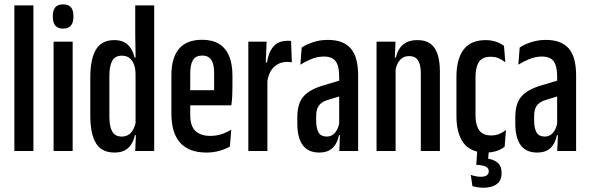

<svg xmlns="http://www.w3.org/2000/svg" viewBox="-20 -689 2688 876"><path d="M45.5 0V-664.5H132.5V0Z M224.5 0V-499H311.5V0ZM268 -558.5Q243.5 -558.5 232.2 -572.5Q221 -586.5 221 -611V-617Q221 -642 232.2 -655.5Q243.5 -669 268 -669Q292.5 -669 303.8 -655.5Q315 -642 315 -617V-611Q315 -586.5 303.8 -572.5Q292.5 -558.5 268 -558.5Z M502 7Q443.5 7 417.8 -35.8Q392 -78.5 392 -161.5V-336Q392 -419.5 417.8 -462.8Q443.5 -506 501.5 -506Q529.5 -506 548 -495.8Q566.5 -485.5 577.5 -467.5Q588.5 -449.5 594 -426.5H619.5L598.5 -348.5Q598.5 -375 591.5 -394.2Q584.5 -413.5 570.8 -424.2Q557 -435 536 -435Q505.5 -435 492.2 -411.8Q479 -388.5 479 -342.5V-156.5Q479 -112 492 -89Q505 -66 535.5 -66Q554 -66 566.8 -74.5Q579.5 -83 587.8 -98.2Q596 -113.5 599.5 -132.5L614 -72.5H595.5Q590.5 -49.5 579.5 -31.5Q568.5 -13.5 549.8 -3.2Q531 7 502 7ZM597 0 600.5 -86H598.5V-394L599 -405L597 -533V-664.5H683.5V0Z M922 7Q842.5 7 802.2 -37.5Q762 -82 762 -171V-345Q762 -425.5 796.8 -466.5Q831.5 -507.5 902.5 -507.5Q949 -507.5 979.8 -488.5Q1010.5 -469.5 1025.5 -433Q1040.5 -396.5 1040.5 -344V-290.5Q1040.5 -270 1039.5 -250Q1038.5 -230 1035.5 -208.5H957Q957 -253 957 -287.8Q957 -322.5 957 -354Q957 -382 951.2 -400Q945.5 -418 933.5 -426.8Q921.5 -435.5 902.5 -435.5Q873.5 -435.5 860.8 -415.5Q848 -395.5 848 -354V-249.5V-234.5V-163Q848 -139 853.8 -121.2Q859.5 -103.5 871.2 -92Q883 -80.5 900 -74.8Q917 -69 939.5 -69Q967 -69 991 -77Q1015 -85 1035 -97.5L1029 -20.5Q1009.5 -9 982 -1Q954.5 7 922 7ZM816 -208.5V-277.5H1015.5V-208.5Z M1199 -311 1177.5 -404H1198Q1205 -450 1227.2 -476.5Q1249.5 -503 1293.5 -503Q1297.5 -503 1300.8 -502.8Q1304 -502.5 1308 -502L1311.5 -404.5Q1307.5 -405.5 1302 -406Q1296.5 -406.5 1289.5 -406.5Q1254 -406.5 1229.2 -382.5Q1204.5 -358.5 1199 -311ZM1113 0V-499H1196.5L1191.5 -377L1200 -360.5V0Z M1528 0 1531.5 -86H1527.5V-300.5V-340.5Q1527.5 -387 1511.8 -409Q1496 -431 1458 -431Q1429 -431 1401.2 -419.8Q1373.5 -408.5 1350.5 -394L1356.5 -472Q1370.5 -481.5 1388.8 -489.2Q1407 -497 1428.8 -502Q1450.5 -507 1475 -507Q1512 -507 1538.5 -496.8Q1565 -486.5 1581.8 -466.2Q1598.5 -446 1606.2 -415.2Q1614 -384.5 1614 -344V0ZM1436 7Q1385.5 7 1361 -27Q1336.5 -61 1336.5 -125.5V-155Q1336.5 -216 1364 -248.2Q1391.5 -280.5 1454 -299L1538 -324L1547 -255L1475.5 -233Q1447 -224.5 1434.8 -207.2Q1422.5 -190 1422.5 -159.5V-139Q1422.5 -104 1433.2 -85Q1444 -66 1471 -66Q1487.5 -66 1499.2 -74.8Q1511 -83.5 1518.5 -98.5Q1526 -113.5 1529 -133L1539.5 -72.5H1526.5Q1522 -50 1511.8 -32Q1501.5 -14 1483.2 -3.5Q1465 7 1436 7Z M1900 0V-352Q1900 -378.5 1894.8 -396.5Q1889.5 -414.5 1878 -423.8Q1866.5 -433 1846.5 -433Q1828.5 -433 1815.8 -424.5Q1803 -416 1795 -400.8Q1787 -385.5 1783.5 -366L1765 -426.5H1786Q1791.5 -450 1803 -467.8Q1814.5 -485.5 1834.5 -495.8Q1854.5 -506 1885.5 -506Q1921 -506 1943.2 -490Q1965.5 -474 1976.2 -442.2Q1987 -410.5 1987 -363V0ZM1698 0V-499H1784.5L1781 -416.5L1785 -413V0Z M2197.5 7Q2127.5 7 2095 -36.5Q2062.5 -80 2062.5 -159.5V-339Q2062.5 -418.5 2094.8 -462.2Q2127 -506 2196.5 -506Q2214.5 -506 2229.5 -502.5Q2244.5 -499 2257.2 -493Q2270 -487 2279.5 -479.5L2285.5 -405Q2271.5 -416 2255.5 -423Q2239.5 -430 2218 -430Q2180.5 -430 2165 -406Q2149.5 -382 2149.5 -338V-161.5Q2149.5 -119 2166.2 -95Q2183 -71 2221 -71Q2241.5 -71 2258 -78Q2274.5 -85 2288.5 -96L2282.5 -20Q2268.5 -8 2246.5 -0.5Q2224.5 7 2197.5 7ZM2211 -10.5 2205.5 57.5 2168 35Q2174.5 34 2180 33.5Q2185.5 33 2191.5 33.5Q2228 35.5 2248.2 51.5Q2268.5 67.5 2268.5 98.5V101.5Q2268.5 135 2246.2 151.2Q2224 167.5 2185.5 167.5Q2171 167.5 2158.2 165.2Q2145.5 163 2135.5 160.5L2128 109Q2138 112.5 2150 115Q2162 117.5 2173.5 117.5Q2192.5 117.5 2201.2 110.8Q2210 104 2210 93.5V92.5Q2210 78.5 2197.8 71.8Q2185.5 65 2155 63Q2155 63 2154 63Q2153 63 2153 63L2158 -10.5Z M2522.5 0 2526 -86H2522V-300.5V-340.5Q2522 -387 2506.2 -409Q2490.5 -431 2452.5 -431Q2423.5 -431 2395.8 -419.8Q2368 -408.5 2345 -394L2351 -472Q2365 -481.5 2383.2 -489.2Q2401.5 -497 2423.2 -502Q2445 -507 2469.5 -507Q2506.5 -507 2533 -496.8Q2559.5 -486.5 2576.2 -466.2Q2593 -446 2600.8 -415.2Q2608.5 -384.5 2608.5 -344V0ZM2430.5 7Q2380 7 2355.5 -27Q2331 -61 2331 -125.5V-155Q2331 -216 2358.5 -248.2Q2386 -280.5 2448.5 -299L2532.5 -324L2541.5 -255L2470 -233Q2441.5 -224.5 2429.2 -207.2Q2417 -190 2417 -159.5V-139Q2417 -104 2427.8 -85Q2438.5 -66 2465.5 -66Q2482 -66 2493.8 -74.8Q2505.5 -83.5 2513 -98.5Q2520.5 -113.5 2523.5 -133L2534 -72.5H2521Q2516.5 -50 2506.2 -32Q2496 -14 2477.8 -3.5Q2459.5 7 2430.5 7Z"/></svg>

Font: Anek Latin Condensed Medium
Style: Regular
Weight: 500
Width: 3
Designer: Yesha Goshar
Foundry: Ek Type
Version: Version 1.003